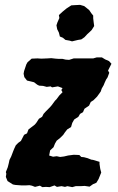

<svg xmlns="http://www.w3.org/2000/svg" viewBox="-20 -753 485 789"><path d="M182 -114 198 -109 213 -111 227 -108 243 -110 260 -114 283 -117 306 -116 314 -108 325 -107 340 -103 355 -97 362 -96 389 -88V-79L392 -59L396 -44L385 -17L376 -2L362 4L348 14L328 11L311 12H291L277 16L257 12L247 15L233 12L214 15L204 9L184 16L169 15L154 16L144 10L124 15L111 10L101 8L84 9H70L43 7L33 5L11 -9L4 -26L6 -39L4 -46L12 -66L16 -82L19 -96L26 -110L34 -131L38 -141L45 -156L55 -166L66 -174L79 -199L91 -205L97 -221L123 -241L129 -248L140 -265L153 -273L159 -285L169 -296L185 -312L192 -320L206 -339L212 -345L224 -361L237 -374L232 -383L237 -391L218 -398L194 -394L188 -398L172 -396L157 -400L141 -401L133 -405L120 -415L108 -418L91 -422L80 -436L77 -450L79 -461L88 -488L93 -497L110 -512L134 -513L150 -512L175 -513L191 -514L208 -512L222 -511H237L250 -508L264 -507L283 -513H293H306H326H339H363L377 -517H399L412 -509L428 -502L438 -491L429 -473L424 -463L429 -454L422 -435L416 -426L410 -413L406 -403L398 -389L394 -377L379 -356L364 -341L353 -334L346 -319L327 -306L321 -292L309 -285L302 -273L285 -262L277 -248L272 -231L256 -221L246 -208L240 -199L228 -187L213 -175L206 -163L200 -148L186 -135ZM276 -583 266 -586 249 -589 238 -598 226 -603 222 -619 215 -633 212 -649 216 -661 224 -679 222 -691 236 -704 253 -718 273 -731 289 -732 309 -733 326 -728 335 -721 347 -711 355 -699 363 -689V-678L365 -661L367 -646L357 -630L349 -622L339 -613L327 -600L314 -591L301 -589Z"/></svg>

Font: Winky Rough SemiBold
Style: Italic
Weight: 600
Italic angle: -8.97852°
Designer: Simon Atzbach
Foundry: typofactur
Version: Version 1.206; ttfautohint (v1.8.4.7-5d5b)